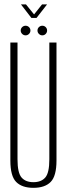

<svg xmlns="http://www.w3.org/2000/svg" viewBox="-20 -874 322 899"><path d="M136.5 5.5Q83 5.5 55.8 -22Q28.5 -49.5 28.5 -122.5V-675H62V-128Q62 -64.5 81 -42.8Q100 -21 136.5 -21Q173 -21 192 -42.8Q211 -64.5 211 -128V-675H244.5V-122.5Q244.5 -49.5 217.2 -22Q190 5.5 136.5 5.5ZM178 -708.5Q169 -708.5 162.2 -715.2Q155.5 -722 155.5 -731Q155.5 -740.5 162.2 -747Q169 -753.5 178 -753.5Q187.5 -753.5 194 -747Q200.5 -740.5 200.5 -731Q200.5 -722 194 -715.2Q187.5 -708.5 178 -708.5ZM100 -708.5Q90.5 -708.5 83.8 -715.2Q77 -722 77 -731Q77 -740.5 83.8 -747Q90.5 -753.5 100 -753.5Q109 -753.5 115.8 -747Q122.5 -740.5 122.5 -731Q122.5 -722 115.8 -715.2Q109 -708.5 100 -708.5ZM127 -790 78 -853.5H101.5L139.5 -806.5L177 -853.5H200.5L151 -790Z"/></svg>

Font: Anybody Condensed ExtraLight
Style: Regular
Weight: 200
Width: 3
Designer: Tyler Finck
Foundry: Etcetera Type Company
Version: Version 1.010; ttfautohint (v1.8.3) -l 8 -r 50 -G 200 -x 14 